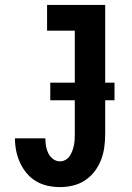

<svg xmlns="http://www.w3.org/2000/svg" viewBox="-20 -755 540 783"><path d="M225 8Q199 8 174 2.5Q149 -3 127 -16Q105 -29 88.5 -49Q72 -69 61.5 -92Q51 -115 46 -140Q41 -165 41 -191H165Q165 -175 167.5 -159.5Q170 -144 177 -130Q184 -116 196.5 -106.5Q209 -97 225 -97Q236 -97 247 -103Q258 -109 264.5 -119Q271 -129 275 -140Q279 -151 281.5 -163Q284 -175 284.5 -186.5Q285 -198 285 -210V-630H172V-735H409V-210Q409 -183 405.5 -156Q402 -129 392.5 -104Q383 -79 366.5 -57Q350 -35 327.5 -20Q305 -5 278.5 1.5Q252 8 225 8ZM185 -346V-418H447V-346Z"/></svg>

Font: Iosevka SS18 Extrabold
Style: Regular
Weight: 800
Monospace: yes
Designer: Belleve Invis
Foundry: Belleve Invis
Version: Version 25.1.1; ttfautohint (v1.8.4)